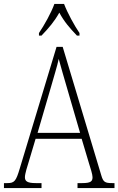

<svg xmlns="http://www.w3.org/2000/svg" viewBox="-22 -951 599 971"><path d="M175 -784V-771H188C226 -811 252 -841 278 -887C303 -841 329 -811 367 -771H380V-784C354 -822 319 -886 302 -931H253C237 -886 201 -822 175 -784ZM-2 0H188V-25H159C115 -25 104 -35 104 -55C104 -72 117 -113 124 -135L158 -249H391L428 -125C435 -103 446 -69 446 -55C446 -34 437 -25 394 -25H370V0H557V-25H546C509 -25 500 -30 490 -65L295 -714H264L78 -99C59 -35 51 -25 15 -25H-2ZM168 -279 234 -505C249 -559 268 -618 275 -653C285 -616 301 -560 321 -492L383 -279Z"/></svg>

Font: Noto Serif Thai Condensed ExtraLight
Style: Regular
Weight: 200
Width: 3
Designer: Monotype Design Team
Foundry: Monotype Imaging Inc.
Version: Version 2.002